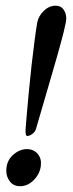

<svg xmlns="http://www.w3.org/2000/svg" viewBox="-20 -641 255 672"><path d="M75.2 -165Q69.3 -165 69.3 -184.6Q70.3 -199.2 73.2 -234.4Q76.2 -269.5 80.6 -316.4Q85 -363.3 90.3 -411.1Q95.7 -459 101.1 -499.5Q106.4 -540 110.4 -562.5Q115.2 -585.9 133.8 -603.5Q152.3 -621.1 174.8 -621.1Q193.4 -621.1 202.6 -607.4Q211.9 -593.8 211.9 -577.1Q211.9 -564.5 202.6 -527.8Q193.4 -491.2 178.2 -438Q163.1 -384.8 144.5 -321.8Q126 -258.8 106.4 -191.4Q103.5 -179.7 93.3 -172.4Q83 -165 75.2 -165ZM50.8 10.7Q27.3 10.7 14.6 -5.9Q2 -22.5 2 -43Q2 -77.1 24.9 -98.1Q47.9 -119.1 74.2 -119.1Q97.7 -119.1 111.8 -102.5Q126 -85.9 123 -61.5Q120.1 -33.2 98.6 -11.2Q77.1 10.7 50.8 10.7Z"/></svg>

Font: Crimson Text SemiBold
Style: Italic
Weight: 600
Italic angle: -11°
Designer: Sebastian Kosch
Foundry: Sebastian Kosch
Version: Version 1.100; ttfautohint (v1.8.4)